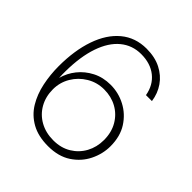

<svg xmlns="http://www.w3.org/2000/svg" viewBox="-194 -851 1002 1002"><g transform="rotate(45 306.5 -350.0)"><path d="M315 12Q242 12 192 -16Q142 -44 113 -92Q84 -140 71.5 -200Q59 -260 59 -323Q59 -439 89.5 -527Q120 -615 178.5 -663.5Q237 -712 319 -712Q381 -712 426 -689Q471 -666 498 -627Q525 -588 532 -538H488Q477 -601 432.5 -636.5Q388 -672 319 -672Q254 -672 205.5 -632Q157 -592 130.5 -515Q104 -438 103 -329Q103 -318 103 -307.5Q103 -297 104 -281Q116 -326 145.5 -363Q175 -400 219.5 -423Q264 -446 320 -446Q378 -446 429.5 -419Q481 -392 513.5 -341.5Q546 -291 546 -218Q546 -162 520 -109Q494 -56 442.5 -22Q391 12 315 12ZM313 -29Q369 -29 411 -54.5Q453 -80 476 -122.5Q499 -165 499 -217Q499 -274 474 -316.5Q449 -359 407 -382Q365 -405 313 -405Q261 -405 217.5 -379Q174 -353 148.5 -310Q123 -267 123 -216Q123 -162 147 -119.5Q171 -77 214 -53Q257 -29 313 -29Z"/></g></svg>

Font: DM Sans 9pt ExtraLight
Style: Regular
Weight: 250
Version: Version 4.004;gftools[0.9.30]